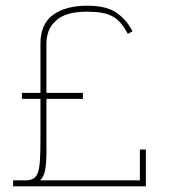

<svg xmlns="http://www.w3.org/2000/svg" viewBox="-20 -654 614 674"><path d="M492 0V-129H471V-21H121Q135 -35 139 -60Q143 -85 143 -114V-307H271V-328H143V-501Q143 -524 150.5 -544.5Q158 -565 175 -580Q191 -596 218 -604.5Q245 -613 287 -613Q316 -613 338 -609Q360 -605 376 -596Q392 -587 404.5 -572Q417 -557 429 -535L445 -544Q425 -584 389.5 -609Q354 -634 286 -634Q211 -634 166.5 -602Q122 -570 122 -500V-328H57V-307H122V-166Q122 -124 120.5 -96Q119 -68 114 -51Q109 -35 98.5 -28Q88 -21 70 -21H26V0Z"/></svg>

Font: Josefin Slab ExtraLight
Style: Regular
Weight: 250
Designer: Santiago Orozco
Foundry: Typemade
Version: Version 2.000